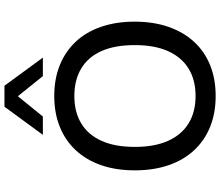

<svg xmlns="http://www.w3.org/2000/svg" viewBox="-83 -894 986 860"><g transform="rotate(-90 410.0 -464.0)"><path d="M410 9Q333 9 271.5 -16Q210 -41 166.5 -88Q123 -135 100 -202Q77 -269 77 -353Q77 -437 100 -503.5Q123 -570 166.5 -617Q210 -664 271.5 -689Q333 -714 410 -714Q487 -714 548.5 -689Q610 -664 653.5 -617.5Q697 -571 720 -504Q743 -437 743 -354Q743 -269 719.5 -202Q696 -135 653 -88Q610 -41 548.5 -16Q487 9 410 9ZM410 -81Q482 -81 533 -112.5Q584 -144 611 -204.5Q638 -265 638 -353Q638 -442 611.5 -502Q585 -562 533.5 -593Q482 -624 410 -624Q338 -624 287 -593Q236 -562 209 -502Q182 -442 182 -353Q182 -265 209 -204.5Q236 -144 287 -112.5Q338 -81 410 -81ZM236 -765 362 -937H456L582 -765H499L409 -877L318 -765Z"/></g></svg>

Font: Nunito Sans 7pt Medium
Style: Regular
Weight: 500
Designer: Vernon Adams
Foundry: Vernon Adams
Version: Version 3.101;gftools[0.9.27]